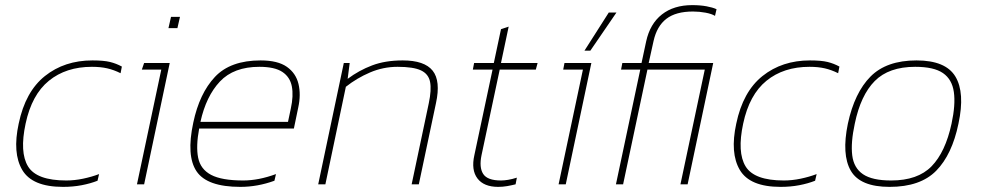

<svg xmlns="http://www.w3.org/2000/svg" viewBox="-20 -720 3831 750"><path d="M226 10Q106 10 67 -56Q28 -122 53 -237Q79 -362 155.5 -423Q232 -484 341 -484Q385 -484 409.5 -478Q434 -472 456 -460L451 -434Q425 -447 399 -453Q373 -459 339 -459Q238 -459 171 -404.5Q104 -350 80 -237Q56 -125 89.5 -70Q123 -15 239 -15Q271 -15 304.5 -22Q338 -29 367 -40L361 -14Q333 -3 299 3.5Q265 10 226 10Z M638 -610 648 -654H683L673 -610ZM515 0 610 -448H534L543 -474H643L543 0Z M919 10Q789 10 748 -50.5Q707 -111 735 -241Q759 -355 819.5 -419.5Q880 -484 998 -484Q1065 -484 1100.5 -459Q1136 -434 1146 -392Q1156 -350 1145 -300L1128 -218H758Q745 -149 754 -104Q763 -59 804.5 -37Q846 -15 930 -15Q990 -15 1058 -40L1052 -14Q986 10 919 10ZM763 -244H1105L1116 -296Q1127 -346 1120 -382.5Q1113 -419 1083 -439Q1053 -459 993 -459Q893 -459 839 -401.5Q785 -344 763 -244Z M1223 0 1323 -474H1346L1338 -412Q1382 -445 1433.5 -464.5Q1485 -484 1553 -484Q1638 -484 1670 -444Q1702 -404 1683 -317L1616 0H1588L1655 -317Q1666 -369 1660 -400Q1654 -431 1624.5 -445Q1595 -459 1533 -459Q1477 -459 1425.5 -437Q1374 -415 1331 -381L1251 0Z M1926 10Q1870 10 1845 -23Q1820 -56 1833 -114L1904 -448H1827L1832 -474H1909L1937 -606L1967 -616L1937 -474H2080L2073 -448H1932L1861 -114Q1851 -66 1867.5 -40.5Q1884 -15 1937 -15Q1949 -15 1964.5 -17.5Q1980 -20 1999 -26L1994 0Q1978 4 1961 7Q1944 10 1926 10Z M2263 -522 2358 -671H2388L2286 -522ZM2162 0 2257 -448H2180L2185 -474H2290L2190 0Z M2386 0 2481 -448H2406L2411 -474H2486L2504 -558Q2519 -627 2565.5 -663.5Q2612 -700 2684 -700Q2715 -700 2739.5 -695.5Q2764 -691 2779 -684L2773 -658Q2760 -666 2736 -670.5Q2712 -675 2687 -675Q2620 -675 2583 -646.5Q2546 -618 2533 -560L2514 -474H2766L2666 0H2638L2733 -448H2509L2414 0Z M3029 10Q2909 10 2870 -56Q2831 -122 2856 -237Q2882 -362 2958.5 -423Q3035 -484 3144 -484Q3188 -484 3212.5 -478Q3237 -472 3259 -460L3254 -434Q3228 -447 3202 -453Q3176 -459 3142 -459Q3041 -459 2974 -404.5Q2907 -350 2883 -237Q2859 -125 2892.5 -70Q2926 -15 3042 -15Q3074 -15 3107.5 -22Q3141 -29 3170 -40L3164 -14Q3136 -3 3102 3.5Q3068 10 3029 10Z M3455 10Q3340 10 3303.5 -53Q3267 -116 3292 -237Q3318 -358 3380.5 -421Q3443 -484 3560 -484Q3674 -484 3712 -421Q3750 -358 3724 -237Q3699 -116 3637 -53Q3575 10 3455 10ZM3461 -15Q3565 -15 3619 -70.5Q3673 -126 3697 -237Q3713 -311 3706 -360.5Q3699 -410 3663.5 -434.5Q3628 -459 3555 -459Q3452 -459 3397 -403.5Q3342 -348 3319 -237Q3303 -163 3309 -113.5Q3315 -64 3351 -39.5Q3387 -15 3461 -15Z"/></svg>

Font: Kanit Thin
Style: Italic
Weight: 250
Italic angle: -12°
Designer: Katatrad Team
Foundry: CadsonDemak
Version: Version 2.000; ttfautohint (v1.8.3)